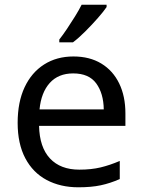

<svg xmlns="http://www.w3.org/2000/svg" viewBox="-20 -786 604 816"><path d="M292 -546Q361 -546 410.5 -516Q460 -486 486.5 -431.5Q513 -377 513 -304V-251H146Q148 -160 192.5 -112.5Q237 -65 317 -65Q368 -65 407.5 -74.5Q447 -84 489 -102V-25Q448 -7 408 1.5Q368 10 313 10Q237 10 178.5 -21Q120 -52 87.5 -113.5Q55 -175 55 -264Q55 -352 84.5 -415Q114 -478 167.5 -512Q221 -546 292 -546ZM291 -474Q228 -474 191.5 -433.5Q155 -393 148 -321H421Q420 -389 389 -431.5Q358 -474 291 -474ZM433 -756Q421 -738 396 -709.5Q371 -681 342.5 -652.5Q314 -624 290 -606H232V-618Q247 -637 264.5 -663Q282 -689 299 -716.5Q316 -744 327 -766H433Z"/></svg>

Font: Noto Sans Medefaidrin
Style: Regular
Weight: 400
Designer: Dalton Maag Ltd
Foundry: Dalton Maag Ltd
Version: Version 1.002; ttfautohint (v1.8.4.7-5d5b)